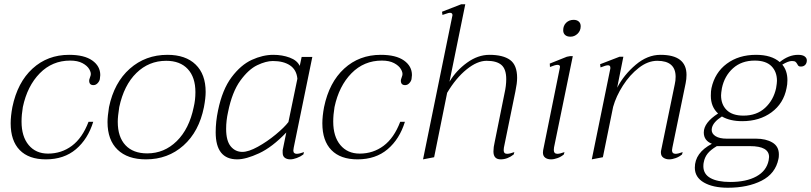

<svg xmlns="http://www.w3.org/2000/svg" viewBox="-20 -737 3802 900"><path d="M30 -159Q30 -192 38 -235Q62 -351 132.5 -415.5Q203 -480 304 -480Q375 -480 412.5 -453.5Q450 -427 450 -385Q450 -380 448 -366Q446 -356 437.5 -347Q429 -338 418 -338Q398 -338 398 -359Q398 -364 401 -371.5Q404 -379 405 -384Q408 -396 398.5 -412.5Q389 -429 366.5 -441Q344 -453 309 -453Q225 -453 166.5 -393.5Q108 -334 87 -235Q81 -199 81 -167Q81 -97 114.5 -57Q148 -17 205 -17Q268 -17 317 -53.5Q366 -90 395 -166H417Q392 -85 336 -37.5Q280 10 195 10Q115 10 72.5 -33.5Q30 -77 30 -159Z M484 -165Q484 -191 491 -235Q515 -350 588.5 -415Q662 -480 765 -480Q850 -480 897 -434.5Q944 -389 944 -306Q944 -277 936 -235Q913 -120 840 -55Q767 10 664 10Q578 10 531 -35.5Q484 -81 484 -165ZM888 -235Q896 -268 896 -305Q896 -375 860 -413.5Q824 -452 759 -452Q678 -452 619.5 -395Q561 -338 539 -235Q532 -191 532 -166Q532 -95 568 -56.5Q604 -18 670 -18Q750 -18 808.5 -75.5Q867 -133 888 -235Z M991 -117Q991 -167 1002 -219Q1022 -317 1065.5 -375Q1109 -433 1160.5 -456.5Q1212 -480 1261 -480Q1303 -480 1338 -467Q1373 -454 1385 -428L1394 -470H1444L1357 -46Q1355 -36 1355 -32Q1355 -16 1371 -16Q1383 -16 1405 -24L1402 -13Q1389 -3 1371.5 3.5Q1354 10 1341 10Q1325 10 1315 2.5Q1305 -5 1305 -21V-33L1322 -116Q1256 -47 1194.5 -18.5Q1133 10 1092 10Q991 10 991 -117ZM1332 -165 1374 -368Q1370 -410 1339.5 -430.5Q1309 -451 1259 -451Q1227 -451 1186 -431.5Q1145 -412 1106.5 -359Q1068 -306 1049 -212Q1040 -172 1040 -133Q1040 -77 1061.5 -51Q1083 -25 1116 -25Q1145 -25 1188.5 -49Q1232 -73 1272.5 -106.5Q1313 -140 1332 -165Z M1491 -159Q1491 -192 1499 -235Q1523 -351 1593.5 -415.5Q1664 -480 1765 -480Q1836 -480 1873.5 -453.5Q1911 -427 1911 -385Q1911 -380 1909 -366Q1907 -356 1898.5 -347Q1890 -338 1879 -338Q1859 -338 1859 -359Q1859 -364 1862 -371.5Q1865 -379 1866 -384Q1869 -396 1859.5 -412.5Q1850 -429 1827.5 -441Q1805 -453 1770 -453Q1686 -453 1627.5 -393.5Q1569 -334 1548 -235Q1542 -199 1542 -167Q1542 -97 1575.5 -57Q1609 -17 1666 -17Q1729 -17 1778 -53.5Q1827 -90 1856 -166H1878Q1853 -85 1797 -37.5Q1741 10 1656 10Q1576 10 1533.5 -33.5Q1491 -77 1491 -159Z M2342 -45Q2341 -40 2341 -33Q2341 -16 2357 -16Q2369 -16 2391 -24L2388 -13Q2359 10 2327 10Q2293 10 2293 -27Q2293 -47 2299 -72L2345 -300Q2353 -335 2353 -366Q2353 -413 2330.5 -432.5Q2308 -452 2261 -452Q2217 -452 2167 -411.5Q2117 -371 2076 -302L2015 0L1963 10L2100 -661L2101 -666Q2101 -677 2089 -677Q2083 -677 2071 -672.5Q2059 -668 2054 -667L2052 -682L2142 -717H2161L2087 -354Q2118 -406 2169 -443Q2220 -480 2274 -480Q2338 -480 2371 -456Q2404 -432 2404 -372Q2404 -347 2396 -309Z M2620 -595Q2620 -617 2634 -630.5Q2648 -644 2669 -644Q2684 -644 2693 -636Q2702 -628 2702 -614Q2702 -593 2687.5 -579Q2673 -565 2654 -565Q2638 -565 2629 -573Q2620 -581 2620 -595ZM2525 -22Q2525 -29 2526 -33L2604 -418L2605 -424Q2605 -433 2593 -433Q2583 -433 2558 -423L2557 -439L2637 -471L2653 -474H2665L2577 -46Q2576 -41 2576 -34Q2576 -16 2593 -16Q2604 -16 2626 -24L2623 -13Q2610 -2 2593.5 4Q2577 10 2563 10Q2546 10 2535.5 2Q2525 -6 2525 -22Z M3132 -46 3130 -33Q3130 -16 3147 -16Q3158 -16 3180 -24L3177 -13Q3164 -2 3147.5 4Q3131 10 3117 10Q3101 10 3089.5 2Q3078 -6 3078 -22Q3078 -29 3079 -32L3143 -342Q3147 -359 3147 -377Q3147 -452 3061 -452Q3017 -452 2974.5 -419Q2932 -386 2900 -336Q2868 -286 2854 -236L2806 0L2754 10L2841 -416V-420Q2841 -431 2830 -431Q2820 -431 2795 -421L2793 -436L2884 -471H2902L2873 -326Q2905 -387 2960 -433.5Q3015 -480 3076 -480Q3198 -480 3198 -386Q3198 -366 3194 -347Z M3762 -454Q3762 -441 3754.5 -433Q3747 -425 3734 -425Q3726 -425 3723 -428Q3720 -431 3717 -437Q3713 -444 3708.5 -447.5Q3704 -451 3692 -451Q3675 -451 3647 -434Q3671 -406 3671 -361Q3671 -341 3667 -324Q3653 -252 3596.5 -210.5Q3540 -169 3459 -169Q3402 -169 3364 -191Q3323 -165 3317 -137Q3316 -134 3316 -128Q3316 -110 3334.5 -98.5Q3353 -87 3387 -87H3524Q3570 -87 3600.5 -69Q3631 -51 3631 -13Q3631 1 3629 8Q3615 77 3550 110Q3485 143 3392 143Q3322 143 3279.5 118.5Q3237 94 3237 49Q3237 -21 3317 -63Q3279 -78 3279 -116Q3279 -162 3346 -205Q3312 -236 3312 -288Q3312 -311 3315 -324Q3331 -397 3387 -438.5Q3443 -480 3524 -480Q3596 -480 3635 -446Q3677 -480 3721 -480Q3742 -480 3752 -472.5Q3762 -465 3762 -454ZM3622 -358Q3622 -401 3596 -427Q3570 -453 3518 -453Q3456 -453 3416 -417Q3376 -381 3364 -324Q3360 -300 3360 -290Q3360 -247 3386.5 -221Q3413 -195 3465 -195Q3527 -195 3566.5 -231.5Q3606 -268 3618 -324Q3622 -348 3622 -358ZM3279 23Q3277 30 3277 42Q3277 79 3310 97.5Q3343 116 3403 116Q3478 116 3525.5 90Q3573 64 3583 15Q3585 3 3585 -1Q3585 -52 3496 -52H3340Q3310 -34 3296.5 -16.5Q3283 1 3279 23Z"/></svg>

Font: Taviraj ExtraLight
Style: Italic
Weight: 275
Italic angle: -12°
Designer: Katatrad Team
Foundry: CadsonDemak
Version: Version 1.001